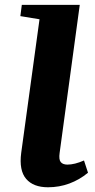

<svg xmlns="http://www.w3.org/2000/svg" viewBox="-20 -763 390 792"><path d="M178 9.5Q117.5 9.5 87.8 -25.2Q58 -60 67.5 -132.5L143 -683.5L64 -696.5L70 -743H309L226 -132.5Q222 -104.5 230.8 -94.2Q239.5 -84 258 -84Q272.5 -84 289.8 -88.2Q307 -92.5 326.5 -101L343 -50.5Q308 -21.5 266.2 -6Q224.5 9.5 178 9.5Z"/></svg>

Font: Merriweather 36pt ExtraBold
Style: Italic
Weight: 800
Italic angle: -7.8°
Version: Version 2.101